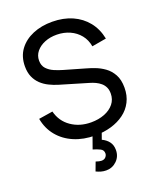

<svg xmlns="http://www.w3.org/2000/svg" viewBox="-173 -839 977 1183"><g transform="rotate(-20 315.0 -247.5)"><path d="M316 240.5Q297.5 240.5 281.2 235.8Q265 231 250.5 224L272 166.5Q294.5 174.5 308.5 174.5Q326.5 174.5 336.2 163.5Q346 152.5 346 139.5Q346 117.5 326 107.8Q306 98 280 90.5L316.5 -12L377 -12.5L353.5 53.5Q381 66 397.5 87.8Q414 109.5 414 142Q414 184.5 385 212.5Q356 240.5 316 240.5ZM325.5 15Q249 15 187.8 -11Q126.5 -37 86.8 -85.2Q47 -133.5 35 -199.5L127 -214Q144.5 -146 199.8 -107.8Q255 -69.5 330 -69.5Q378.5 -69.5 417.8 -84.8Q457 -100 480 -128.5Q503 -157 503 -196Q503 -220 494.8 -237.2Q486.5 -254.5 472.2 -266.8Q458 -279 440 -287.5Q422 -296 402.5 -301.5L219 -356Q189 -365 161 -378.8Q133 -392.5 111 -413.2Q89 -434 76 -463.2Q63 -492.5 63 -532.5Q63 -596.5 96.2 -641.8Q129.5 -687 186.5 -711Q243.5 -735 315 -734.5Q387.5 -734 444.8 -708.8Q502 -683.5 539.8 -636.5Q577.5 -589.5 590.5 -524L496 -507.5Q488.5 -551.5 462.8 -583.2Q437 -615 398.5 -632.2Q360 -649.5 314 -650Q270 -650.5 234.5 -636Q199 -621.5 178 -595.8Q157 -570 157 -536.5Q157 -503.5 176 -483.2Q195 -463 222.8 -451.2Q250.5 -439.5 277 -432L414 -392.5Q437.5 -386 468.2 -374.5Q499 -363 528 -342.2Q557 -321.5 576 -287.2Q595 -253 595 -201Q595 -149 574.2 -108.5Q553.5 -68 516.5 -40.8Q479.5 -13.5 430.5 0.8Q381.5 15 325.5 15Z"/></g></svg>

Font: Manrope ExtraLight Medium
Style: Regular
Weight: 500
Version: Version 4.504